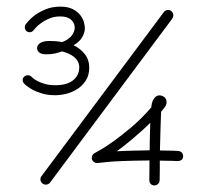

<svg xmlns="http://www.w3.org/2000/svg" viewBox="-20 -606 614 582"><path d="M203.1 -468.8Q223.6 -459 237.1 -441.9Q250.5 -424.8 250.5 -401.4Q250.5 -378.4 240.5 -362.5Q230.5 -346.7 215.3 -336.7Q200.2 -326.7 182.1 -322Q164.1 -317.4 147.5 -317.4Q124.5 -317.4 106.9 -322.8Q89.4 -328.1 77.6 -334.7Q65.9 -341.3 59.6 -346.9Q53.2 -352.5 53.2 -352.5Q48.8 -357.4 48.8 -363.8Q48.8 -369.6 53.5 -373.8Q58.1 -377.9 64.9 -377.9Q71.8 -377.9 76.7 -372.1Q76.7 -372.1 81.3 -368.2Q85.9 -364.3 95 -359.6Q104 -355 117.2 -351.3Q130.4 -347.7 147.9 -347.7Q183.1 -347.7 201.7 -362.8Q220.2 -377.9 220.2 -401.9Q220.2 -411.6 216.1 -419.4Q211.9 -427.2 204.8 -433.1Q197.8 -439 188.5 -443.1Q179.2 -447.3 168.5 -450.2Q157.2 -446.3 146 -443.8Q134.8 -441.4 120.6 -441.4Q105 -441.4 98.6 -447.3Q92.3 -453.1 92.3 -460.4Q92.3 -462.9 93.8 -466.6Q95.2 -470.2 99.1 -473.6Q103 -477.1 110.6 -479.5Q118.2 -481.9 130.9 -481.9Q136.2 -481.9 147 -481.2Q157.7 -480.5 168 -478.5Q178.2 -481.9 185.5 -487.1Q192.9 -492.2 197.5 -498.3Q202.1 -504.4 204.3 -510.5Q206.5 -516.6 206.5 -521.5Q206.5 -536.6 195.3 -546.4Q184.1 -556.2 162.6 -556.2Q144 -556.2 129.2 -549.8Q114.3 -543.5 104 -535.6Q91.8 -526.9 82.5 -515.1Q77.1 -508.3 70.3 -508.3Q63 -508.3 59.1 -512.9Q55.2 -517.6 55.2 -523.4Q55.2 -528.3 58.1 -532.7Q58.6 -533.2 65.7 -541.7Q72.8 -550.3 85.9 -560.1Q99.1 -569.8 118.7 -577.9Q138.2 -585.9 163.1 -585.9Q185.5 -585.9 200 -578.6Q214.4 -571.3 222.7 -561Q231 -550.8 234.1 -539.6Q237.3 -528.3 237.3 -520.5Q237.3 -506.8 228.8 -492.7Q220.2 -478.5 203.1 -468.8ZM535.2 -131.8Q534.7 -124.5 529.8 -121.1Q524.9 -117.7 518.1 -117.7Q517.6 -117.7 503.4 -118.4Q489.3 -119.1 464.4 -119.1Q464.8 -104.5 464.4 -89.6Q463.9 -74.7 463.9 -60.1Q463.9 -53.2 459.2 -48.6Q454.6 -43.9 447.8 -43.9Q440.9 -43.9 436.8 -48.6Q432.6 -53.2 432.6 -60.1Q432.6 -70.3 432.9 -85.7Q433.1 -101.1 433.1 -119.6Q381.8 -119.1 352.5 -117.9Q323.2 -116.7 307.4 -115.2Q291.5 -113.8 285.2 -112.8Q278.8 -111.8 273.9 -111.8Q268.1 -111.8 263.2 -116.2Q258.3 -120.6 258.3 -127.4Q258.3 -137.2 267.1 -142.1Q267.6 -142.1 283.4 -151.1Q299.3 -160.2 324 -177.7Q348.6 -195.3 378.9 -220.9Q409.2 -246.6 438.5 -280.3Q439.5 -292.5 442.6 -299.6Q445.8 -306.6 449.5 -310.5Q453.1 -314.5 456.8 -315.7Q460.4 -316.9 462.9 -316.9Q471.2 -316.9 478 -311.8Q484.9 -306.6 484.9 -296.4Q484.9 -288.1 479.2 -280.8Q473.6 -273.4 468.3 -267.1Q467.3 -249.5 466.6 -218Q465.8 -186.5 464.8 -149.9Q489.7 -149.9 504.6 -149.2Q519.5 -148.4 520 -148.4Q526.9 -147.9 531 -143.3Q535.2 -138.7 535.2 -131.8ZM435.5 -233.9Q422.4 -220.7 408.7 -208.5Q395 -196.3 381.8 -185.1Q368.7 -173.8 356.4 -164.3Q344.2 -154.8 334 -147.5Q359.9 -148.9 386.2 -149.4Q412.6 -149.9 433.6 -150.4Q434.1 -170.4 434.3 -193.1Q434.6 -215.8 435.5 -233.9ZM131.8 -52.7Q127 -46.4 118.7 -46.4Q111.8 -46.4 107.2 -51.3Q102.5 -56.2 102.5 -62.5Q102.5 -68.4 106 -72.3L476.6 -569.3Q479 -572.8 482.4 -574.2Q485.8 -575.7 489.7 -575.7Q496.6 -575.7 501 -570.8Q505.4 -565.9 505.4 -559.6Q505.4 -554.2 502.4 -549.8Z"/></svg>

Font: Sacramento
Style: Regular
Weight: 400
Designer: Astigmatic (AOETI)
Foundry: Astigmatic (AOETI)
Version: Version 1.000